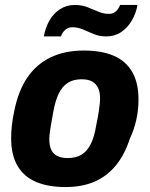

<svg xmlns="http://www.w3.org/2000/svg" viewBox="-20 -743 604 775"><path d="M244 12Q174 12 125 -9Q76 -30 50.5 -74Q25 -118 25 -184Q25 -210 28 -237.5Q31 -265 37 -292Q53 -375 90 -429.5Q127 -484 184.5 -511.5Q242 -539 318 -539Q390 -539 439 -518Q488 -497 513.5 -453Q539 -409 539 -342Q539 -298 530 -258.5Q521 -219 504 -183Q483 -118 447 -74.5Q411 -31 361 -9.5Q311 12 244 12ZM253 -105Q287 -105 309.5 -119Q332 -133 346.5 -162Q361 -191 368 -235Q376 -274 379 -295Q382 -316 383 -327Q384 -338 384 -345Q384 -371 376 -388Q368 -405 352 -414Q336 -423 309 -423Q276 -423 253.5 -408.5Q231 -394 217 -365Q203 -336 195 -291Q188 -253 184.5 -231.5Q181 -210 180 -199Q179 -188 179 -181Q179 -156 186.5 -139Q194 -122 211 -113.5Q228 -105 253 -105ZM157 -596Q163 -631 179.5 -660Q196 -689 222.5 -706Q249 -723 282 -723Q310 -723 333 -714Q356 -705 377 -696Q398 -687 420 -687Q436 -687 447 -696.5Q458 -706 465 -723H535Q529 -689 512 -660Q495 -631 469 -613.5Q443 -596 409 -596Q381 -596 358.5 -605.5Q336 -615 315 -624Q294 -633 271 -633Q256 -633 244 -623Q232 -613 226 -596Z"/></svg>

Font: Archivo SemiCondensed ExtraBold
Style: Italic
Weight: 800
Width: 4
Italic angle: -10°
Designer: Hector Gatti
Foundry: Omnibus-Type
Version: Version 2.001